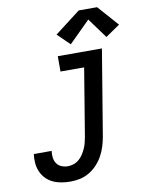

<svg xmlns="http://www.w3.org/2000/svg" viewBox="-104 -1054 877 1135"><g transform="rotate(-10 334.5 -486.0)"><path d="M227 8Q199 8 172 3.5Q145 -1 121.5 -12Q98 -23 80 -41.5Q62 -60 51.5 -84Q41 -108 38.5 -135.5Q36 -163 40 -190H147Q144 -171 146.5 -150.5Q149 -130 159.5 -114.5Q170 -99 188.5 -91.5Q207 -84 227 -84Q244 -84 261.5 -90Q279 -96 293.5 -108.5Q308 -121 318 -136.5Q328 -152 335.5 -168.5Q343 -185 347.5 -202.5Q352 -220 355 -237L422 -643H280V-735H545L460 -222Q455 -193 446.5 -165Q438 -137 423.5 -110Q409 -83 388 -60Q367 -37 340.5 -21Q314 -5 285 1.5Q256 8 227 8ZM368 -791 295 -862 449 -980H559L669 -856L583 -797L495 -917Z"/></g></svg>

Font: Iosevka Slab SmBdExObl
Style: Regular
Weight: 600
Width: 7
Italic angle: -9°
Monospace: yes
Designer: Belleve Invis
Foundry: Belleve Invis
Version: Version 11.1.0; ttfautohint (v1.8.3)